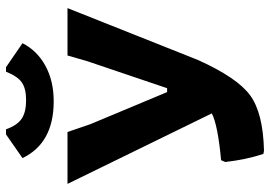

<svg xmlns="http://www.w3.org/2000/svg" viewBox="-150 -740 900 640"><g transform="rotate(-90 300.0 -420.0)"><path d="M396 -850 476 -795Q451 -746 400.5 -718.5Q350 -691 282 -691Q143 -691 93 -795L172 -850H189Q202 -813 224 -798Q246 -783 286 -783Q325 -783 345.5 -797.5Q366 -812 381 -850ZM80 -119 86 -133Q204 -144 242 -164L7 -645H180L206 -569L313 -313H326L416 -579L435 -645H593L420 -210Q361 -79 302 -36Q243 7 118 10L107 8Q88 -49 80 -119Z"/></g></svg>

Font: Alegreya Sans ExtraBold
Style: Regular
Weight: 800
Designer: Juan Pablo del Peral
Foundry: Huerta Tipografica
Version: Version 2.007